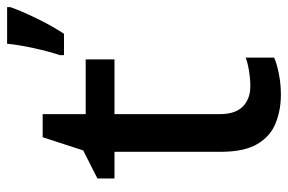

<svg xmlns="http://www.w3.org/2000/svg" viewBox="-155 -645 810 540"><g transform="rotate(-90 250.0 -375.0)"><path d="M500 -751Q490 -722 469 -678.5Q448 -635 425 -600H365V-612Q375 -641 384.5 -684.5Q394 -728 397 -760H500ZM277 -76Q298 -76 320 -79.5Q342 -83 358 -89V-9Q340 -1 311.5 4.5Q283 10 254 10Q210 10 173 -5Q136 -20 114.5 -57Q93 -94 93 -160V-458H18V-506L97 -546L134 -660H199V-539H353V-458H199V-162Q199 -118 220.5 -97Q242 -76 277 -76Z"/></g></svg>

Font: Noto Sans Medium
Style: Regular
Weight: 500
Designer: Monotype Design Team
Foundry: Monotype Imaging Inc.
Version: Version 2.007